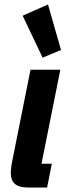

<svg xmlns="http://www.w3.org/2000/svg" viewBox="-20 -836 306 856"><path d="M190 0H106Q65 0 46.5 -16Q28 -32 28 -66Q28 -74 29.5 -85Q31 -96 32 -105L116 -525H249L165 -106H211ZM170 -579 81 -766 194 -816 252 -613Z"/></svg>

Font: IBM Plex Sans Condensed
Style: Bold Italic
Weight: 700
Width: 3
Italic angle: -11.31°
Designer: Mike Abbink, Paul van der Laan, Pieter van Rosmalen
Foundry: Bold Monday
Version: Version 3.201